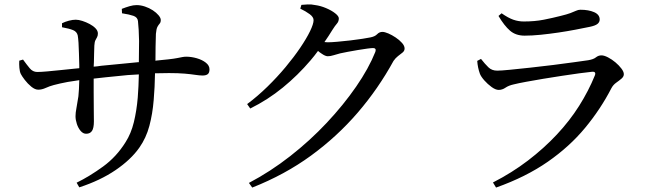

<svg xmlns="http://www.w3.org/2000/svg" viewBox="-20 -797 3000 867"><path d="M326 28Q385 -1 445.5 -45Q506 -89 547 -155Q572 -194 584.5 -245.5Q597 -297 602 -356Q606 -407 607 -461Q582 -460 557 -458Q505 -453 457 -448Q428 -445 403 -442V-379Q403 -336 403.5 -302Q404 -268 404 -249Q404 -219 395.5 -206Q387 -193 369 -193Q355 -193 344 -206Q333 -219 327 -237.5Q321 -256 321 -272Q321 -288 325 -308Q329 -328 334 -362Q337 -390 338 -435Q309 -431 286 -427Q249 -420 223 -413Q204 -408 186.5 -400Q169 -392 153 -392Q138 -392 121.5 -405.5Q105 -419 92 -436Q79 -453 74 -463Q69 -473 67.5 -490.5Q66 -508 67 -523L84 -528Q100 -506 114 -489Q128 -472 148 -472Q164 -472 192.5 -474.5Q221 -477 254 -480.5Q287 -484 317 -487Q328 -488 338 -489Q338 -496 338 -503Q337 -529 336.5 -556Q336 -583 334.5 -604.5Q333 -626 331 -637Q327 -654 310 -661Q293 -668 260 -674V-692Q274 -699 291 -703.5Q308 -708 322 -708Q335 -708 352 -702.5Q369 -697 385 -688.5Q401 -680 411.5 -669Q422 -658 422 -646Q422 -636 418.5 -629.5Q415 -623 411 -615.5Q407 -608 406 -591Q406 -579 405 -559Q404 -539 404 -515Q403 -505 403 -496Q419 -497 437 -500Q477 -504 520 -508Q563 -512 602 -516Q605 -516 607 -516Q608 -571 608 -612Q607 -667 603 -702Q601 -719 582.5 -725.5Q564 -732 531 -737L530 -757Q548 -764 565 -769Q582 -774 597 -774Q615 -774 634.5 -767.5Q654 -761 670 -750.5Q686 -740 696 -728Q706 -716 706 -707Q706 -696 701 -690.5Q696 -685 691 -676Q686 -667 684 -644Q683 -617 682.5 -585.5Q682 -554 682 -525Q681 -524 681 -523Q717 -526 740 -529Q767 -532 781.5 -535Q796 -538 804.5 -539.5Q813 -541 821 -541Q844 -541 868.5 -534Q893 -527 909.5 -514Q926 -501 926 -484Q926 -468 918 -462Q910 -456 895 -456Q881 -456 862 -459Q843 -462 814 -464.5Q785 -467 743 -467Q715 -467 680 -466Q679 -403 674 -345Q669 -283 654.5 -228.5Q640 -174 609 -130Q571 -76 502 -29Q433 18 338 49Z M1104 29Q1201 -22 1290.5 -92Q1380 -162 1455.5 -242.5Q1531 -323 1588 -405.5Q1645 -488 1675 -563Q1678 -572 1675 -576Q1672 -580 1665 -580Q1657 -580 1638 -577.5Q1619 -575 1595.5 -571Q1572 -567 1550.5 -563Q1529 -559 1516 -556Q1500 -552 1486 -547.5Q1472 -543 1460 -543Q1449 -543 1432 -555Q1424 -560 1416 -567Q1400 -545 1382 -524Q1325 -457 1257 -401.5Q1189 -346 1110 -307L1096 -327Q1143 -362 1187.5 -405.5Q1232 -449 1269.5 -494Q1307 -539 1335.5 -581Q1364 -623 1380 -656Q1396 -689 1396 -706Q1396 -720 1378.5 -733Q1361 -746 1336 -758L1341 -775Q1354 -776 1369.5 -777Q1385 -778 1404 -774Q1427 -771 1452 -760.5Q1477 -750 1493.5 -737Q1510 -724 1510 -714Q1510 -700 1501.5 -690.5Q1493 -681 1481 -662Q1464 -634 1445 -607Q1453 -606 1460 -606Q1476 -606 1504 -608.5Q1532 -611 1562.5 -614.5Q1593 -618 1617.5 -622Q1642 -626 1652 -628Q1673 -632 1683 -642.5Q1693 -653 1707 -653Q1717 -653 1733.5 -646Q1750 -639 1767 -627.5Q1784 -616 1795.5 -603Q1807 -590 1807 -578Q1807 -567 1797.5 -559.5Q1788 -552 1777 -543.5Q1766 -535 1757 -522Q1688 -396 1595 -288Q1502 -180 1384 -94Q1266 -8 1119 50Z M2206 27Q2292 -17 2364 -72Q2436 -127 2494.5 -189.5Q2553 -252 2595.5 -319.5Q2638 -387 2666 -456Q2670 -466 2666 -470Q2663 -474 2654 -473Q2632 -471 2596 -466Q2560 -461 2517 -454.5Q2474 -448 2432 -441Q2390 -434 2355 -427.5Q2320 -421 2300 -416Q2277 -411 2262.5 -401Q2248 -391 2232 -391Q2218 -391 2200 -404Q2182 -417 2167 -434Q2152 -451 2147 -464Q2142 -478 2139 -492.5Q2136 -507 2135 -522L2152 -531Q2170 -508 2185.5 -493Q2201 -478 2225 -478Q2243 -478 2283 -482Q2323 -486 2374.5 -491.5Q2426 -497 2477.5 -503.5Q2529 -510 2572 -516Q2615 -522 2636 -525Q2660 -529 2671 -538Q2682 -547 2696 -547Q2708 -547 2725.5 -538Q2743 -529 2759 -515.5Q2775 -502 2786 -487.5Q2797 -473 2797 -462Q2797 -451 2786.5 -442Q2776 -433 2762.5 -423.5Q2749 -414 2741 -399Q2692 -304 2622 -219.5Q2552 -135 2453.5 -66.5Q2355 2 2220 50ZM2349 -636Q2309 -636 2283 -658.5Q2257 -681 2231 -725L2245 -737Q2275 -716 2298 -708Q2321 -700 2345 -700Q2395 -700 2435.5 -708Q2476 -716 2511 -725Q2540 -732 2556 -738Q2572 -744 2581.5 -748.5Q2591 -753 2601 -753Q2638 -753 2663 -742Q2688 -731 2688 -709Q2688 -697 2678 -689Q2668 -681 2644 -676Q2615 -670 2578.5 -663Q2542 -656 2501.5 -650Q2461 -644 2421.5 -640Q2382 -636 2349 -636Z"/></svg>

Font: Noto Serif HK ExtraLight Medium
Style: Regular
Weight: 500
Version: Version 2.002-H1;hotconv 1.1.0;makeotfexe 2.6.0